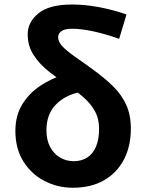

<svg xmlns="http://www.w3.org/2000/svg" viewBox="-20 -832 656 865"><path d="M307.8 13.8Q239 13.8 180 -17Q121 -47.7 85.1 -105.1Q49.3 -162.5 49.3 -242.7Q49.3 -311.6 80.6 -362.3Q111.9 -413 162.9 -446.4Q213.8 -479.8 271.5 -496.9L338.6 -417Q269.9 -401.8 229.6 -358.6Q189.2 -315.4 189.2 -244.9Q189.2 -200.9 206.1 -169.5Q223 -138.1 251.1 -121.9Q279.3 -105.8 311.7 -105.8Q347.4 -105.8 373 -122.3Q398.6 -138.8 412.5 -171.4Q426.4 -203.9 426.4 -252.2Q426.4 -298.1 406.6 -332.8Q386.9 -367.4 353.9 -395.7Q320.9 -423.9 281.2 -450.2Q240.5 -478.2 199.5 -510.4Q158.6 -542.7 131.7 -583.6Q104.8 -624.6 104.8 -677.5Q104.8 -732.4 153.2 -772Q201.7 -811.7 304.7 -811.7Q362.8 -811.7 426 -799.8Q489.2 -788 549.9 -766.9L516.8 -657Q454.9 -679 400.8 -690.7Q346.7 -702.5 304.3 -702.5Q271.1 -702.5 256.5 -691.4Q241.9 -680.4 241.9 -664.7Q241.9 -641.9 264.4 -619.8Q286.9 -597.8 323.2 -572.7Q359.5 -547.6 402.2 -516.1Q451.7 -480.2 489.5 -443.1Q527.4 -406 548.5 -360.3Q569.5 -314.6 569.5 -252Q569.5 -173.1 538.2 -113.1Q506.8 -53.1 448.6 -19.7Q390.3 13.8 307.8 13.8Z"/></svg>

Font: Noto Sans KR Thin
Style: Regular
Weight: 100
Designer: Ryoko NISHIZUKA 西塚涼子 (kana, bopomofo & ideographs); Paul D. Hunt (Latin, Greek & Cyrillic); Sandoll Communications 산돌커뮤니
Foundry: Adobe
Version: Version 2.004-H2;hotconv 1.0.118;makeotfexe 2.5.65603